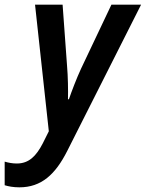

<svg xmlns="http://www.w3.org/2000/svg" viewBox="-91 -562 624 822"><path d="M-8 240C86 240 146 185 197 84L513 -542H386L256 -268C237 -227 216 -172 204 -137H200C201 -176 200 -235 196 -281L177 -542H59L118 0L92 52C64 106 33 138 -19 138C-37 138 -54 135 -71 130V231C-55 236 -34 240 -8 240Z"/></svg>

Font: Noto Sans SemiCondensed SemiBold
Style: Italic
Weight: 600
Width: 4
Italic angle: -12°
Designer: Monotype Design Team
Foundry: Monotype Imaging Inc.
Version: Version 2.013